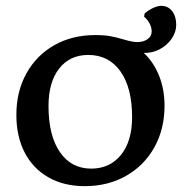

<svg xmlns="http://www.w3.org/2000/svg" viewBox="-20 -628 634 657"><path d="M36 -235Q36 -315 70.5 -377Q105 -439 166 -473.5Q227 -508 306 -508Q337 -508 358.5 -504Q380 -500 403 -493Q434 -484 449 -484Q471 -484 485 -494Q499 -504 499 -520Q499 -534 492 -547.5Q485 -561 473 -571L475 -582Q489 -594 504.5 -601Q520 -608 532 -608Q555 -608 569 -590Q583 -572 583 -543Q583 -518 567 -495Q551 -472 525.5 -459Q500 -446 472 -447Q506 -415 524.5 -368.5Q543 -322 543 -266Q543 -186 508 -123.5Q473 -61 411 -26Q349 9 270 9Q199 9 146 -21Q93 -51 64.5 -106Q36 -161 36 -235ZM432 -227Q432 -328 392 -384Q352 -440 282 -440Q219 -440 182.5 -393.5Q146 -347 146 -265Q146 -164 185 -107.5Q224 -51 292 -51Q356 -51 394 -98Q432 -145 432 -227Z"/></svg>

Font: Alegreya SC Medium
Style: Regular
Weight: 500
Designer: Juan Pablo del Peral
Foundry: Huerta Tipografica
Version: Version 2.007; ttfautohint (v1.6)